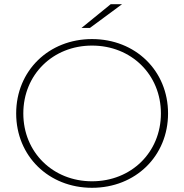

<svg xmlns="http://www.w3.org/2000/svg" viewBox="-20 -890 877 914"><path d="M368 -757H408L561 -870H507ZM418 4C625 4 780 -147 780 -350C780 -553 625 -704 418 -704C212 -704 57 -553 57 -350C57 -147 212 4 418 4ZM418 -27C232 -27 91 -165 91 -350C91 -535 232 -673 418 -673C605 -673 746 -535 746 -350C746 -165 605 -27 418 -27Z"/></svg>

Font: Talent ExtraLight
Style: Regular
Weight: 200
Designer: Mike Powis
Version: Version 1.001;hotconv 1.0.109;makeotfexe 2.5.65596